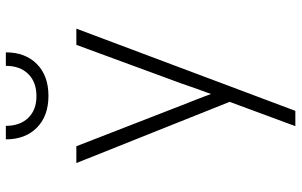

<svg xmlns="http://www.w3.org/2000/svg" viewBox="-202 -622 1005 640"><g transform="rotate(-90 300.0 -302.5)"><path d="M199 180 280 -39 76 -550H132L268 -200Q279 -172 290 -144Q301 -116 306 -101Q312 -116 322 -144.5Q332 -173 342 -202L470 -550H524L250 180ZM300 -643Q233 -643 194 -681.5Q155 -720 155 -785H200Q200 -738 226.5 -710.5Q253 -683 299 -683Q346 -683 373 -710.5Q400 -738 400 -785H445Q445 -720 406 -681.5Q367 -643 300 -643Z"/></g></svg>

Font: JetBrains Mono NL Thin
Style: Regular
Weight: 100
Monospace: yes
Designer: Philipp Nurullin, Konstantin Bulenkov
Foundry: JetBrains
Version: Version 2.305; ttfautohint (v1.8.4.7-5d5b)